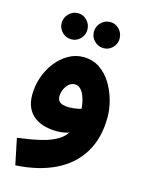

<svg xmlns="http://www.w3.org/2000/svg" viewBox="-125 -690 749 994"><g transform="rotate(15 249.0 -192.5)"><path d="M57 230 28 90Q99 81 152 68.5Q205 56 241 34Q277 12 295 -26.5Q313 -65 313 -126Q313 -148 309 -170.5Q305 -193 297 -212Q289 -231 276.5 -243Q264 -255 247 -255Q229 -255 215 -242.5Q201 -230 193 -211.5Q185 -193 185 -174Q185 -160 192 -150.5Q199 -141 213 -136.5Q227 -132 248 -132Q272 -132 297.5 -137.5Q323 -143 344 -153L348 -44Q324 -25 293 -10.5Q262 4 218 4Q182 4 151 -4.5Q120 -13 96.5 -31Q73 -49 60 -77.5Q47 -106 47 -146Q47 -195 63 -241Q79 -287 107.5 -323.5Q136 -360 173.5 -381.5Q211 -403 253 -403Q303 -403 340.5 -378Q378 -353 403 -312.5Q428 -272 441 -225Q454 -178 454 -135Q454 -22 406 57Q358 136 269 179.5Q180 223 57 230ZM341 -474Q312 -474 291.5 -494.5Q271 -515 271 -543Q271 -572 291.5 -593Q312 -614 341 -614Q369 -614 389 -593Q409 -572 409 -543Q409 -515 389 -494.5Q369 -474 341 -474ZM168 -475Q139 -475 118.5 -495.5Q98 -516 98 -544Q98 -573 118.5 -594Q139 -615 168 -615Q196 -615 216 -594Q236 -573 236 -544Q236 -516 216 -495.5Q196 -475 168 -475Z"/></g></svg>

Font: Noto Sans
Style: Bold
Weight: 700
Designer: Monotype Design Team
Foundry: Monotype Imaging Inc.
Version: Version 2.000;GOOG;noto-source:20170915:90ef993387c0; ttfaut